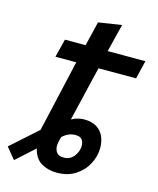

<svg xmlns="http://www.w3.org/2000/svg" viewBox="-169 -769 856 1042"><g transform="rotate(15 258.5 -248.0)"><path d="M250 185Q200 185 162.5 162.5Q125 140 112 86L9 179L-43 116L106 -17Q107 -24 109 -32.5Q111 -41 113 -48L198 -421H81L107 -524H223L256 -661L386 -681L347 -524H559L534 -421H323L250 -114Q270 -125 288 -129Q306 -133 320 -133Q364 -133 391.5 -115.5Q419 -98 431.5 -69Q444 -40 444 -6Q444 41 421 85Q398 129 354.5 157Q311 185 250 185ZM266 96Q301 96 322.5 68.5Q344 41 344 9Q344 -11 334 -25Q324 -39 296 -39Q277 -39 259 -31.5Q241 -24 224 -8Q217 16 215.5 27Q214 38 214 43Q214 64 225 80Q236 96 266 96Z"/></g></svg>

Font: Ubuntu Sans Mono SemiBold
Style: Italic
Weight: 600
Italic angle: -13.5°
Monospace: yes
Designer: Dalton Maag Ltd
Foundry: Dalton Maag Ltd
Version: Version 1.006